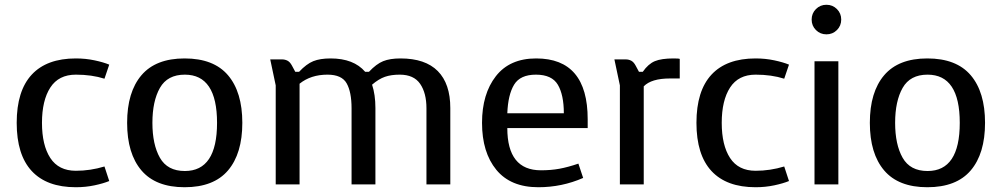

<svg xmlns="http://www.w3.org/2000/svg" viewBox="-20 -773 4200 805"><path d="M418 -75 438 -14Q414 -4 376.5 4Q339 12 298 12Q176 12 113 -56Q50 -124 50 -258Q50 -392 113 -460Q176 -528 298 -528Q339 -528 376.5 -520Q414 -512 438 -502L418 -443Q365 -460 298 -460Q226 -460 191 -406Q156 -352 156 -258Q156 -164 191 -110.5Q226 -57 298 -57Q359 -57 418 -75Z M754 12Q633 12 573 -58.5Q513 -129 513 -258Q513 -387 573 -457.5Q633 -528 754 -528Q876 -528 936 -457.5Q996 -387 996 -258Q996 -129 936 -58.5Q876 12 754 12ZM890 -258Q890 -460 755 -460Q682 -460 650.5 -404.5Q619 -349 619 -258Q619 -167 650.5 -111.5Q682 -56 755 -56Q890 -56 890 -258Z M1511 -472H1527Q1558 -505 1586.5 -516.5Q1615 -528 1659 -528Q1763 -528 1815.5 -475Q1868 -422 1868 -320V0H1768V-319Q1768 -383 1741.5 -421.5Q1715 -460 1656 -460Q1620 -460 1594 -451Q1568 -442 1540 -418Q1554 -376 1554 -320V0H1454V-319Q1454 -387 1433.5 -423.5Q1413 -460 1353 -460Q1283 -460 1236 -422V0H1136V-415L1113 -524H1162Q1175 -524 1185.5 -518.5Q1196 -513 1204 -498L1218 -472H1234Q1265 -505 1293.5 -516.5Q1322 -528 1366 -528Q1463 -528 1511 -472Z M2001 -258Q2001 -134 2061 -61Q2121 12 2237 12Q2336 12 2425 -27L2405 -87Q2361 -72 2325.5 -65.5Q2290 -59 2248 -59Q2107 -59 2107 -236H2444V-273Q2444 -528 2228 -528Q2117 -528 2059 -453.5Q2001 -379 2001 -258ZM2227 -460Q2294 -460 2319 -417.5Q2344 -375 2344 -298H2107Q2110 -376 2135.5 -418Q2161 -460 2227 -460Z M2645 -498 2659 -472H2675Q2698 -505 2725.5 -516.5Q2753 -528 2804 -528Q2826 -528 2830 -526V-444H2789Q2711 -444 2679 -411V0H2579V-415L2556 -524H2603Q2616 -524 2626.5 -518.5Q2637 -513 2645 -498Z M3268 -75 3288 -14Q3264 -4 3226.5 4Q3189 12 3148 12Q3026 12 2963 -56Q2900 -124 2900 -258Q2900 -392 2963 -460Q3026 -528 3148 -528Q3189 -528 3226.5 -520Q3264 -512 3288 -502L3268 -443Q3215 -460 3148 -460Q3076 -460 3041 -406Q3006 -352 3006 -258Q3006 -164 3041 -110.5Q3076 -57 3148 -57Q3209 -57 3268 -75Z M3445 -753Q3471 -753 3489 -735Q3507 -717 3507 -691Q3507 -665 3489 -647Q3471 -629 3445 -629Q3419 -629 3401 -647Q3383 -665 3383 -691Q3383 -717 3401 -735Q3419 -753 3445 -753ZM3395 -516H3495V0H3395Z M3868 12Q3747 12 3687 -58.5Q3627 -129 3627 -258Q3627 -387 3687 -457.5Q3747 -528 3868 -528Q3990 -528 4050 -457.5Q4110 -387 4110 -258Q4110 -129 4050 -58.5Q3990 12 3868 12ZM4004 -258Q4004 -460 3869 -460Q3796 -460 3764.5 -404.5Q3733 -349 3733 -258Q3733 -167 3764.5 -111.5Q3796 -56 3869 -56Q4004 -56 4004 -258Z"/></svg>

Font: Voces
Style: Regular
Weight: 400
Designer: Ana Paula Megda, Pablo Ugerman
Foundry: Ana Paula Megda, Pablo Ugerman
Version: Version 1.100